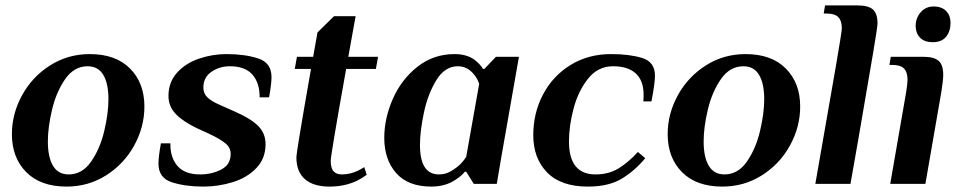

<svg xmlns="http://www.w3.org/2000/svg" viewBox="-20 -680 3550 710"><path d="M24 -184Q24 -259 61.5 -327.5Q99 -396 165 -438Q231 -480 312 -480Q408 -480 461 -426.5Q514 -373 514 -286Q514 -211 476.5 -142.5Q439 -74 373 -32Q307 10 226 10Q130 10 77 -43.5Q24 -97 24 -184ZM381 -313Q381 -371 362 -403Q343 -435 304 -435Q254 -435 221 -387.5Q188 -340 172.5 -274.5Q157 -209 157 -157Q157 -99 176 -67Q195 -35 234 -35Q284 -35 317 -82.5Q350 -130 365.5 -195.5Q381 -261 381 -313Z M566 -75Q566 -100 575 -150H610V-147Q610 -96 637 -65.5Q664 -35 720 -35Q763 -35 798 -53Q833 -71 833 -111Q833 -134 813.5 -150Q794 -166 756 -184L708 -206Q656 -231 629.5 -259Q603 -287 603 -325Q603 -376 634.5 -411Q666 -446 715.5 -463Q765 -480 818 -480Q885 -480 934.5 -464Q984 -448 984 -395Q984 -370 975 -320H940V-323Q940 -374 913 -404.5Q886 -435 830 -435Q792 -435 762 -414.5Q732 -394 732 -356Q732 -335 746.5 -320.5Q761 -306 791 -293L847 -268Q907 -242 934.5 -214.5Q962 -187 962 -147Q962 -94 928 -58.5Q894 -23 841 -6.5Q788 10 732 10Q665 10 615.5 -6Q566 -22 566 -75Z M1076 -99Q1076 -107 1087.5 -177.5Q1099 -248 1130 -425H1070L1078 -470H1138L1154 -560L1215 -620H1295L1268 -470H1378L1370 -425H1260Q1203 -106 1203 -86Q1203 -58 1213.5 -46.5Q1224 -35 1244 -35Q1274 -35 1302 -48Q1311 -52 1327 -62L1336 -34Q1324 -24 1301 -12Q1255 10 1199 10Q1139 10 1107.5 -17.5Q1076 -45 1076 -99Z M1401 -170Q1401 -242 1432.5 -314Q1464 -386 1523.5 -433Q1583 -480 1661 -480Q1713 -480 1743 -452Q1758 -439 1766 -425H1771L1814 -470H1899L1834 -100L1817 0H1732L1704 -45H1699Q1687 -30 1667 -17Q1629 10 1575 10Q1489 10 1445 -40Q1401 -90 1401 -170ZM1676 -67Q1691 -80 1704 -100L1752 -370Q1746 -388 1735 -402Q1710 -435 1673 -435Q1625 -435 1593.5 -383.5Q1562 -332 1547.5 -263Q1533 -194 1533 -144Q1533 -35 1603 -35Q1624 -35 1641 -43.5Q1658 -52 1676 -67Z M1952 -180Q1952 -262 1988 -330.5Q2024 -399 2089.5 -439.5Q2155 -480 2240 -480Q2308 -480 2355 -465.5Q2402 -451 2402 -400Q2402 -372 2389 -305H2359Q2360 -313 2360 -329Q2360 -382 2331 -408.5Q2302 -435 2247 -435Q2191 -435 2154.5 -389Q2118 -343 2101 -278.5Q2084 -214 2084 -157Q2084 -35 2182 -35Q2230 -35 2266 -56.5Q2302 -78 2339 -118L2366 -95Q2328 -49 2279.5 -19.5Q2231 10 2154 10Q2054 10 2003 -42.5Q1952 -95 1952 -180Z M2449 -184Q2449 -259 2486.5 -327.5Q2524 -396 2590 -438Q2656 -480 2737 -480Q2833 -480 2886 -426.5Q2939 -373 2939 -286Q2939 -211 2901.5 -142.5Q2864 -74 2798 -32Q2732 10 2651 10Q2555 10 2502 -43.5Q2449 -97 2449 -184ZM2806 -313Q2806 -371 2787 -403Q2768 -435 2729 -435Q2679 -435 2646 -387.5Q2613 -340 2597.5 -274.5Q2582 -209 2582 -157Q2582 -99 2601 -67Q2620 -35 2659 -35Q2709 -35 2742 -82.5Q2775 -130 2790.5 -195.5Q2806 -261 2806 -313Z M3093 -575Q3093 -603 3080 -616.5Q3067 -630 3036 -630H3026L3031 -660H3151Q3191 -660 3208 -645Q3225 -630 3225 -593Q3225 -582 3209.5 -489Q3194 -396 3154 -165L3125 0H2995Q3051 -318 3072 -441Q3093 -564 3093 -575Z M3366 -584Q3366 -613 3384.5 -634.5Q3403 -656 3432 -656Q3463 -656 3479 -639Q3495 -622 3495 -596Q3495 -564 3478.5 -544Q3462 -524 3429 -524Q3398 -524 3382 -541Q3366 -558 3366 -584ZM3331 -340Q3336 -372 3336 -385Q3336 -413 3323 -426.5Q3310 -440 3279 -440H3269L3274 -470H3394Q3434 -470 3451 -455Q3468 -440 3468 -403Q3468 -384 3461 -340L3402 0H3272Z"/></svg>

Font: Philosopher
Style: Bold Italic
Weight: 700
Italic angle: -10°
Designer: Jovanny Lemonad
Foundry: Jovanny Lemonad
Version: Version 2.000